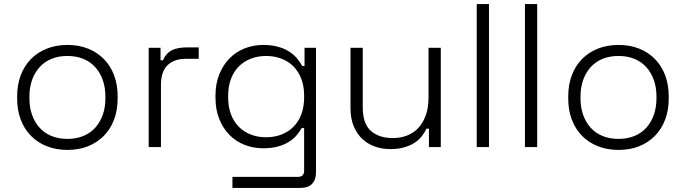

<svg xmlns="http://www.w3.org/2000/svg" viewBox="-20 -720 3358 940"><path d="M310 14Q255 14 209.5 -4Q164 -22 131.5 -55Q99 -88 81.5 -134.5Q64 -181 64 -237V-249Q64 -305 81.5 -351.5Q99 -398 131.5 -431Q164 -464 209.5 -482Q255 -500 310 -500Q366 -500 411 -482Q456 -464 488.5 -431Q521 -398 538.5 -351.5Q556 -305 556 -249V-237Q556 -181 538.5 -134.5Q521 -88 488.5 -55Q456 -22 411 -4Q366 14 310 14ZM310 -40Q353 -40 387.5 -54Q422 -68 446 -94.5Q470 -121 483 -157.5Q496 -194 496 -239V-247Q496 -292 483 -328.5Q470 -365 446 -391.5Q422 -418 387.5 -432Q353 -446 310 -446Q267 -446 232.5 -432Q198 -418 174 -391.5Q150 -365 137 -328.5Q124 -292 124 -247V-239Q124 -194 137 -157.5Q150 -121 174 -94.5Q198 -68 232.5 -54Q267 -40 310 -40Z M708 0V-486H766V-425H778Q792 -458 819.5 -473Q847 -488 896 -488H953V-432H889Q833 -432 800.5 -401Q768 -370 768 -304V0Z M1283 -48Q1324 -48 1358.5 -61.5Q1393 -75 1417.5 -100Q1442 -125 1455.5 -161Q1469 -197 1469 -243V-251Q1469 -297 1455.5 -333Q1442 -369 1417.5 -394Q1393 -419 1358.5 -432.5Q1324 -446 1283 -446Q1242 -446 1207.5 -432.5Q1173 -419 1148.5 -394Q1124 -369 1110.5 -333Q1097 -297 1097 -251V-243Q1097 -197 1110.5 -161Q1124 -125 1148.5 -100Q1173 -75 1207.5 -61.5Q1242 -48 1283 -48ZM1035 -253Q1035 -310 1053.5 -356Q1072 -402 1103.5 -434Q1135 -466 1177.5 -483Q1220 -500 1269 -500Q1309 -500 1340 -491.5Q1371 -483 1394 -468.5Q1417 -454 1433 -435.5Q1449 -417 1459 -397H1471V-486H1527V124Q1527 160 1508 180Q1489 200 1450 200H1118V146H1438Q1469 146 1469 116V-93H1457Q1447 -75 1431.5 -57Q1416 -39 1393.5 -25Q1371 -11 1340 -2.5Q1309 6 1269 6Q1220 6 1177 -11Q1134 -28 1102.5 -60.5Q1071 -93 1053 -138.5Q1035 -184 1035 -241Z M1890 10Q1851 10 1815.5 -2.5Q1780 -15 1753.5 -40Q1727 -65 1711.5 -102.5Q1696 -140 1696 -190V-486H1756V-194Q1756 -114 1796 -79Q1836 -44 1903 -44Q1941 -44 1973 -56.5Q2005 -69 2028 -93.5Q2051 -118 2064.5 -155.5Q2078 -193 2078 -243V-486H2138V0H2080V-90H2068Q2059 -71 2044.5 -52.5Q2030 -34 2009 -20.5Q1988 -7 1958.5 1.5Q1929 10 1890 10Z M2314 0V-700H2374V0Z M2550 0V-700H2610V0Z M3008 14Q2953 14 2907.5 -4Q2862 -22 2829.5 -55Q2797 -88 2779.5 -134.5Q2762 -181 2762 -237V-249Q2762 -305 2779.5 -351.5Q2797 -398 2829.5 -431Q2862 -464 2907.5 -482Q2953 -500 3008 -500Q3064 -500 3109 -482Q3154 -464 3186.5 -431Q3219 -398 3236.5 -351.5Q3254 -305 3254 -249V-237Q3254 -181 3236.5 -134.5Q3219 -88 3186.5 -55Q3154 -22 3109 -4Q3064 14 3008 14ZM3008 -40Q3051 -40 3085.5 -54Q3120 -68 3144 -94.5Q3168 -121 3181 -157.5Q3194 -194 3194 -239V-247Q3194 -292 3181 -328.5Q3168 -365 3144 -391.5Q3120 -418 3085.5 -432Q3051 -446 3008 -446Q2965 -446 2930.5 -432Q2896 -418 2872 -391.5Q2848 -365 2835 -328.5Q2822 -292 2822 -247V-239Q2822 -194 2835 -157.5Q2848 -121 2872 -94.5Q2896 -68 2930.5 -54Q2965 -40 3008 -40Z"/></svg>

Font: Space Grotesk Light
Style: Regular
Weight: 300
Designer: Florian Karsten
Foundry: Florian Karsten
Version: Version 2.000